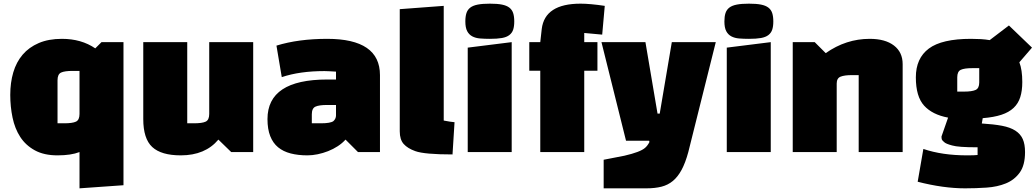

<svg xmlns="http://www.w3.org/2000/svg" viewBox="-20 -830 5653 1048"><path d="M500 -566 534 -600H654V181L414 198V0Q368 18 294 18Q220 18 170 -9.5Q120 -37 90.5 -82.5Q61 -128 48.5 -188Q36 -248 36 -312Q36 -379 52.5 -435Q69 -491 103.5 -531.5Q138 -572 191.5 -595Q245 -618 318 -618Q424 -618 500 -566ZM294 -392V-157H331Q375 -157 394.5 -166Q414 -175 414 -208V-443H377Q333 -443 313.5 -434Q294 -425 294 -392Z M762 -600H1002V-157H1039Q1083 -157 1102.5 -166Q1122 -175 1122 -208V-600H1362V0H1242L1172 -68Q1100 18 967 18Q860 18 811 -27.5Q762 -73 762 -180Z M1766 -618Q2054 -618 2054 -420V0H1934L1866 -68Q1848 -48 1823.5 -32Q1799 -16 1771 -5Q1743 6 1714 12Q1685 18 1658 18Q1607 18 1566.5 7.5Q1526 -3 1498 -26Q1470 -49 1455 -87Q1440 -125 1440 -180Q1440 -396 1766 -396H1814V-439Q1795 -440 1779.5 -441Q1764 -442 1751 -442Q1616 -442 1518 -409L1489 -581Q1609 -618 1766 -618ZM1682 -206V-157H1732Q1784 -157 1800 -169Q1814 -182 1814 -200V-257H1765Q1722 -257 1702 -248Q1682 -239 1682 -206Z M2162 -780 2402 -798V-172Q2421 -168 2436 -166Q2451 -164 2461 -163L2450 13Q2297 13 2247 -5Q2205 -20 2183.5 -44Q2162 -68 2162 -113Z M2773 0H2533V-570L2773 -600ZM2520 -713Q2520 -740 2526 -758.5Q2532 -777 2547 -788.5Q2562 -800 2588 -805Q2614 -810 2654 -810Q2694 -810 2719.5 -805Q2745 -800 2760 -788.5Q2775 -777 2781 -758.5Q2787 -740 2787 -713Q2787 -686 2781 -668Q2775 -650 2760 -638.5Q2745 -627 2719.5 -622.5Q2694 -618 2654 -618Q2625 -618 2600.5 -620Q2576 -622 2558 -631.5Q2540 -641 2530 -660Q2520 -679 2520 -713Z M3267 -641 3169 -650V-600H3241V-444H3169V0H2929V-444H2869V-600H2929L2937 -672Q2954 -810 3149 -810Q3200 -810 3281 -798Z M3523 -62H3397L3263 -600H3503L3569 -210H3581L3647 -600H3887L3737 0Q3721 59 3700.5 97Q3680 135 3653 157.5Q3626 180 3590.5 189Q3555 198 3508 198H3275V42L3388 20Q3475 0 3501 -23Q3508 -29 3514 -37Q3520 -45 3525 -55Z M4187 0H3947V-570L4187 -600ZM3934 -713Q3934 -740 3940 -758.5Q3946 -777 3961 -788.5Q3976 -800 4002 -805Q4028 -810 4068 -810Q4108 -810 4133.5 -805Q4159 -800 4174 -788.5Q4189 -777 4195 -758.5Q4201 -740 4201 -713Q4201 -686 4195 -668Q4189 -650 4174 -638.5Q4159 -627 4133.5 -622.5Q4108 -618 4068 -618Q4039 -618 4014.5 -620Q3990 -622 3972 -631.5Q3954 -641 3944 -660Q3934 -679 3934 -713Z M4307 -600H4427L4487 -540Q4598 -618 4727 -618Q4812 -618 4859.5 -581.5Q4907 -545 4907 -480V0H4667V-420H4630Q4589 -420 4568 -411.5Q4547 -403 4547 -374V0H4307Z M4989 162 5020 -17Q5123 18 5259 18Q5279 18 5293.5 17.5Q5308 17 5316 16V-26Q5262 -26 5228 -28.5Q5194 -31 5177 -36Q5143 -45 5134 -54Q5123 -63 5121 -68.5Q5119 -74 5119 -85L5155 -188Q5069 -204 5024 -253.5Q4979 -303 4979 -408Q4979 -512 5050 -565Q5121 -618 5280 -618Q5309 -618 5334 -616.5Q5359 -615 5382 -611L5487 -691L5613 -570L5544 -490Q5560 -449 5560 -382Q5560 -335 5549 -300Q5538 -265 5512.5 -241Q5487 -217 5446 -203.5Q5405 -190 5344 -185L5339 -156Q5404 -152 5449 -143.5Q5494 -135 5522 -117Q5550 -99 5562.5 -71Q5575 -43 5575 0Q5575 72 5546 112Q5517 152 5470.5 171Q5424 190 5365.5 194Q5307 198 5248 198Q5129 198 4989 162ZM5205 -408V-330H5242Q5285 -330 5305 -339Q5325 -348 5325 -380V-458H5287Q5244 -458 5224.5 -449Q5205 -440 5205 -408Z"/></svg>

Font: Black Han Sans
Style: Regular
Weight: 400
Width: 7
Designer: ZESSTYPE
Foundry: ZESSTYPE
Version: Version 1.00